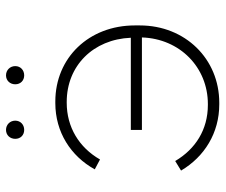

<svg xmlns="http://www.w3.org/2000/svg" viewBox="-74 -652 732 623"><g transform="rotate(-90 291.5 -340.0)"><path d="M359 -627C376 -627 389 -639 389 -656C389 -673 376 -686 359 -686C342 -686 330 -673 330 -656C330 -639 342 -627 359 -627ZM182 -627C199 -627 212 -639 212 -656C212 -673 199 -686 182 -686C165 -686 153 -673 153 -656C153 -639 165 -627 182 -627ZM270 6C412 6 521 -104 521 -252V-268C521 -417 416 -526 274 -526H269C175 -526 97 -476 54 -398L86 -381C125 -449 191 -489 270 -489H273C390 -489 476 -403 481 -281H182V-245H482C478 -122 385 -31 266 -31H263C183 -31 120 -71 81 -137L50 -118C95 -42 172 6 265 6Z"/></g></svg>

Font: Fixel Display ExtraLight
Style: Regular
Weight: 200
Designer: AlfaBravo + MacPaw
Foundry: Kyrylo Tkachov, Marchela Mozhyna, Serhii Makarenko, Maria Weinstein, Zakhar Kryvoshyya
Version: Version 1.211